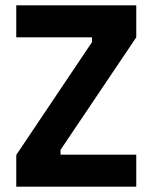

<svg xmlns="http://www.w3.org/2000/svg" viewBox="-20 -700 572 720"><path d="M41 0V-119L325 -542V-560H41V-680H491V-560L207 -138V-120H491V0Z"/></svg>

Font: Titillium Web SemiBold
Style: Regular
Weight: 600
Designer: Mohamed Gaber, Accademia di Belle Arti di Urbino
Foundry: Kief Type Foundry, Accademia di Belle Arti di Urbino
Version: Version 3.000; ttfautohint (v1.8.4)